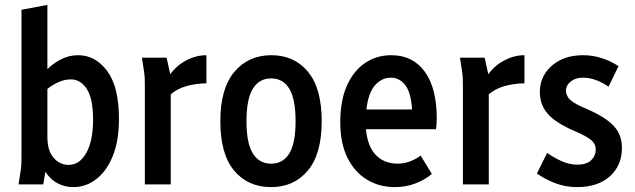

<svg xmlns="http://www.w3.org/2000/svg" viewBox="-20 -755 2600 786"><path d="M56 0 63 -46Q67 -68 67.5 -85Q68 -102 68 -123V-715L174 -735V-472Q197 -495 229.5 -512Q262 -529 300 -529Q371 -529 419 -464Q467 -399 467 -268Q467 -179 442 -117Q417 -55 374.5 -22Q332 11 280 11Q246 11 216 -4.5Q186 -20 166 -52L157 0ZM174 -195Q174 -138 199.5 -109Q225 -80 261 -80Q306 -80 333.5 -129.5Q361 -179 361 -265Q361 -351 335.5 -390.5Q310 -430 270 -430Q245 -430 220 -419Q195 -408 174 -391Z M561 -519H662L677 -451Q703 -487 743 -508Q783 -529 825 -529V-414Q780 -413 743 -402.5Q706 -392 679 -369V0H573V-395Q573 -416 572.5 -433.5Q572 -451 568 -473Z M882 -259Q882 -393 939.5 -461Q997 -529 1091 -529Q1185 -529 1241 -461Q1297 -393 1297 -259Q1297 -124 1240 -56.5Q1183 11 1090 11Q995 11 938.5 -56.5Q882 -124 882 -259ZM989 -259Q989 -169 1015 -127Q1041 -85 1090 -85Q1139 -85 1164.5 -127Q1190 -169 1190 -259Q1190 -349 1164.5 -391.5Q1139 -434 1090 -434Q1041 -434 1015 -391.5Q989 -349 989 -259Z M1373 -254Q1373 -344 1400.5 -405Q1428 -466 1475 -497.5Q1522 -529 1582 -529Q1670 -529 1719 -461.5Q1768 -394 1768 -269Q1768 -257 1767 -246Q1766 -235 1765 -226H1478Q1485 -154 1519.5 -119.5Q1554 -85 1608 -85Q1634 -85 1659 -94.5Q1684 -104 1702 -118L1748 -43Q1720 -19 1680.5 -4Q1641 11 1597 11Q1532 11 1481.5 -20Q1431 -51 1402 -110Q1373 -169 1373 -254ZM1580 -437Q1543 -437 1515.5 -406.5Q1488 -376 1480 -307H1667Q1662 -378 1638.5 -407.5Q1615 -437 1580 -437Z M1863 -519H1964L1979 -451Q2005 -487 2045 -508Q2085 -529 2127 -529V-414Q2082 -413 2045 -402.5Q2008 -392 1981 -369V0H1875V-395Q1875 -416 1874.5 -433.5Q1874 -451 1870 -473Z M2178 -45 2220 -129Q2245 -111 2277.5 -96Q2310 -81 2343 -81Q2382 -81 2400.5 -99.5Q2419 -118 2419 -143Q2419 -165 2401 -181Q2383 -197 2329 -220Q2255 -252 2222.5 -289Q2190 -326 2190 -379Q2190 -421 2212 -455Q2234 -489 2273.5 -509Q2313 -529 2368 -529Q2407 -529 2445 -516.5Q2483 -504 2512 -484L2471 -400Q2451 -415 2423 -426Q2395 -437 2367 -437Q2336 -437 2316.5 -421.5Q2297 -406 2297 -384Q2297 -363 2314 -346.5Q2331 -330 2384 -308Q2460 -275 2493 -239Q2526 -203 2526 -149Q2526 -78 2477 -33.5Q2428 11 2342 11Q2293 11 2249.5 -6.5Q2206 -24 2178 -45Z"/></svg>

Font: Radio Canada Condensed Medium
Style: Regular
Weight: 500
Width: 3
Designer: Charles Daoud, Etienne Aubert Bonn, Alexandre Saumier Demers, Jacques Le Bailly
Foundry: Radio-Canada
Version: Version 2.104; ttfautohint (v1.8.4.7-5d5b);gftools[0.9.28.de